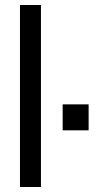

<svg xmlns="http://www.w3.org/2000/svg" viewBox="-20 -749 400 769"><path d="M144 -729V0H60V-729ZM335 -331V-227H231V-331Z"/></svg>

Font: ColatingCofangSans
Style: Regular
Weight: 400
Foundry: GNU
Version: Version 412.227;June 27, 2022;FontCreator 11.0.0.2412 32-bit